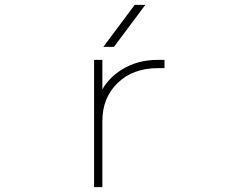

<svg xmlns="http://www.w3.org/2000/svg" viewBox="-20 -772 1040 794"><path d="M451.2 -578.1H407.2L537.1 -752H581.1ZM403.3 -402.3Q431.6 -452.1 484.4 -484.4Q547.9 -524.4 632.8 -524.4H660.2V-490.2H632.8Q530.3 -490.2 466.8 -429.2Q403.3 -368.2 403.3 -270.5V2H369.1V-524.4H403.3Z"/></svg>

Font: Gen Shin Gothic Monospace ExtraLight
Style: Regular
Weight: 200
Designer: [Source Han Sans]
Ryoko NISHIZUKA  (kana & ideographs); Paul D. Hunt (Latin, Greek & Cyrillic); Wenlong ZHANG  (bopomofo
Version: Version 1.002.20150607